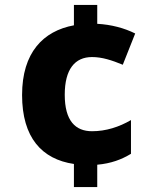

<svg xmlns="http://www.w3.org/2000/svg" viewBox="-20 -744 623 774"><path d="M372 -648V-724H278V-642C154 -619 69 -532 69 -361C69 -189 149 -102 278 -83V10H372V-80C428 -85 470 -101 508 -124V-260C460 -232 407 -215 351 -215C284 -215 241 -257 241 -362C241 -465 282 -514 351 -514C392 -514 431 -501 475 -483L525 -609C481 -631 428 -645 372 -648Z"/></svg>

Font: Noto Sans Thai Looped ExtraBold
Style: Regular
Weight: 800
Designer: Cadson Demak Team
Foundry: Cadson Demak Co., Ltd.
Version: Version 1.001